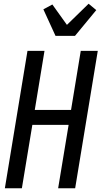

<svg xmlns="http://www.w3.org/2000/svg" viewBox="-20 -1007 543 1027"><path d="M6 0 127 -735H218L166 -419H360L412 -735H503L382 0H291L347 -339H153L97 0ZM277 -815 212 -957 260 -983 338 -874 454 -987 495 -953 381 -815Z"/></svg>

Font: Iosevka SS18 Medium
Style: Italic
Weight: 500
Italic angle: -9°
Monospace: yes
Designer: Belleve Invis
Foundry: Belleve Invis
Version: Version 25.1.1; ttfautohint (v1.8.4)